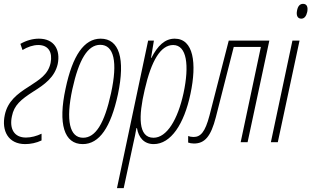

<svg xmlns="http://www.w3.org/2000/svg" viewBox="-26 -739 1618 998"><path d="M105 10C132 10 163 4 190 -9V-44C165 -32 136 -24 109 -24C47 -24 22 -70 36 -135C47 -192 83 -222 147 -263C206 -300 258 -337 274 -406C289 -480 256 -538 176 -538C145 -538 111 -529 80 -511L91 -479C117 -495 146 -505 173 -505C226 -505 248 -467 237 -412C224 -351 179 -325 124 -289C62 -250 14 -212 -1 -142C-19 -59 17 10 105 10Z M404 10C491 10 550 -78 587 -249C626 -434 594 -538 497 -538C411 -538 351 -450 315 -279C275 -95 307 10 404 10ZM406 -23C336 -23 315 -112 350 -275C384 -430 430 -506 495 -506C566 -506 587 -418 551 -254C517 -98 471 -23 406 -23Z M582 239H617L667 6C673 -20 679 -48 683 -73H686C694 -25 722 10 773 10C862 10 931 -94 964 -251C998 -411 980 -538 882 -538C831 -538 793 -501 761 -438H759L774 -528H744ZM772 -23C691 -23 694 -136 726 -272C761 -426 810 -505 874 -505C945 -505 959 -400 928 -255C898 -117 841 -23 772 -23Z M982 7C1038 7 1070 -29 1096 -130L1189 -495H1330L1225 0H1261L1374 -528H1163L1063 -139C1040 -51 1016 -27 980 -27C970 -27 959 -29 952 -32V2C960 5 971 7 982 7Z M1540 -642C1556 -642 1566 -655 1571 -677C1576 -703 1569 -719 1549 -719C1533 -719 1522 -707 1518 -684C1513 -660 1520 -642 1540 -642ZM1382 0H1418L1531 -528H1494Z"/></svg>

Font: Noto Sans ExtraCondensed ExtraLight
Style: Italic
Weight: 200
Width: 2
Italic angle: -12°
Designer: Monotype Design Team
Foundry: Monotype Imaging Inc.
Version: Version 2.013